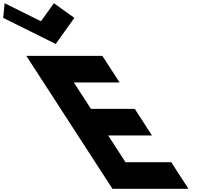

<svg xmlns="http://www.w3.org/2000/svg" viewBox="-638 -1172 1238 1192"><path d="M-609.2 -1152 -618.2 -1061 -292.3 -899 -176.2 -1061 -303.2 -1152 -383.6 -1040ZM-2.4 -825H-474.4L60 0H532L425.1 -165H141.1L33.6 -331H305.6L198.7 -496H-73.3L-179.5 -660H104.5Z"/></svg>

Font: Hussar
Style: BdOpOblSeven
Weight: 700
Foundry: Cannot Into Space Fonts
Version: Version 2.00